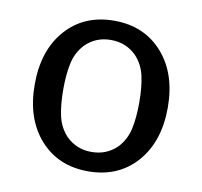

<svg xmlns="http://www.w3.org/2000/svg" viewBox="-67 -613 733 696"><g transform="rotate(10 300.0 -265.0)"><path d="M394 -433.1Q356 -471.2 299.8 -471.2Q244.1 -471.2 206.1 -433.1Q178.2 -403.3 169.2 -362.1Q160.2 -320.8 160.2 -265.1Q160.2 -209.5 169.2 -168.2Q178.2 -127 206.1 -97.2Q244.1 -59.1 299.8 -59.1Q356 -59.1 394 -97.2Q421.9 -127 430.9 -168.2Q439.9 -209.5 439.9 -265.1Q439.9 -320.8 430.9 -362.1Q421.9 -403.3 394 -433.1ZM299.8 -542Q410.2 -542 477.5 -466.3Q544.9 -390.6 544.9 -265.1Q544.9 -139.6 477.8 -63.7Q410.6 12.2 299.8 12.2Q189.5 12.2 122.3 -63.5Q55.2 -139.2 55.2 -265.1Q55.2 -390.6 122.1 -466.3Q189 -542 299.8 -542Z"/></g></svg>

Font: Aurulent Sans Mono
Style: Regular
Weight: 400
Monospace: yes
Version: Version 2007.05.04